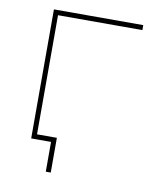

<svg xmlns="http://www.w3.org/2000/svg" viewBox="-75 -581 642 762"><g transform="rotate(10 246.0 -200.0)"><path d="M101 -20H181V120H161V0H101H91H81V-520H441V-500H101Z"/></g></svg>

Font: M PLUS 1p Thin
Style: Regular
Weight: 250
Version: Version 1.062